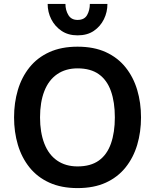

<svg xmlns="http://www.w3.org/2000/svg" viewBox="-20 -952 793 983"><path d="M377 11Q294 11 232.5 -17Q171 -45 131 -95Q91 -145 71.5 -210.5Q52 -276 52 -351Q52 -426 71.5 -491.5Q91 -557 131 -607Q171 -657 232.5 -685Q294 -713 377 -713Q461 -713 522 -685Q583 -657 623 -607Q663 -557 682.5 -491.5Q702 -426 702 -351Q702 -276 682.5 -210.5Q663 -145 623 -95Q583 -45 522 -17Q461 11 377 11ZM377 -100Q444 -100 486 -130Q528 -160 548 -217Q568 -274 568 -351Q568 -429 548 -485.5Q528 -542 486 -572Q444 -602 377 -602Q316 -602 272.5 -572Q229 -542 207 -485.5Q185 -429 185 -351Q185 -274 207 -217Q229 -160 272.5 -130Q316 -100 377 -100ZM377 -771Q329 -771 295 -794Q261 -817 242.5 -853.5Q224 -890 224 -932H315Q315 -900 330 -875Q345 -850 377 -850Q412 -850 426 -875Q440 -900 440 -932H530Q530 -890 512 -853.5Q494 -817 460.5 -794Q427 -771 377 -771Z"/></svg>

Font: Inclusive Sans SemiBold
Style: Regular
Weight: 600
Designer: Olivia King
Foundry: Olivia King
Version: Version 2.004